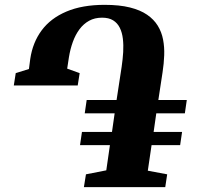

<svg xmlns="http://www.w3.org/2000/svg" viewBox="-20 -773 814 793"><path d="M326.5 0 335 -53 419 -69.5 434 -173.5H310.5L318.5 -228H442.5L453.5 -305H330L338 -360H461.5L482.5 -497.5Q487 -528.5 488.8 -557.8Q490.5 -587 487.5 -612.8Q484.5 -638.5 474.8 -658.2Q465 -678 447.2 -689Q429.5 -700 401.5 -700Q371 -700 348 -687.2Q325 -674.5 308.2 -652Q291.5 -629.5 280.8 -599.8Q270 -570 264.5 -535.5L257.5 -489.5L309 -471L301 -420H37L45 -471L99.5 -488L105 -530Q115 -597.5 152 -647.5Q189 -697.5 254.2 -725.2Q319.5 -753 412 -753Q473.5 -753 516.5 -742.2Q559.5 -731.5 587.5 -712.2Q615.5 -693 631.5 -667Q647.5 -641 653.5 -609.8Q659.5 -578.5 658.2 -544.5Q657 -510.5 651.5 -475L634 -360H751.5L743.5 -305H625.5L614.5 -228H732L724 -173.5H606L590.5 -68L670.5 -53L662.5 0Z"/></svg>

Font: Merriweather 72pt Black
Style: Italic
Weight: 900
Italic angle: -7.8°
Version: Version 2.101